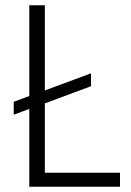

<svg xmlns="http://www.w3.org/2000/svg" viewBox="-20 -708 498 728"><path d="M150 -53H435V0H91V-295L32 -273V-322L91 -344V-688H150V-365L325 -430V-381L150 -316Z"/></svg>

Font: Saira SemiCondensed Light
Style: Regular
Weight: 300
Width: 4
Designer: Hector Gatti with collaboration of the Omnibus-Type team
Foundry: Omnibus-Type
Version: Version 0.072; ttfautohint (v1.8)